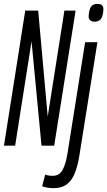

<svg xmlns="http://www.w3.org/2000/svg" viewBox="-28 -755 555 995"><path d="M-7.5 0 102.8 -700H169.9L219.3 -150.7L305.7 -700H363.8L252.8 0H187.1L135.5 -540.5L50.5 0ZM477.6 -734.8Q492.2 -734.8 500.3 -728.2Q508.4 -721.6 507.7 -705.1Q507 -686.3 502.6 -672.3Q498.2 -658.2 488.6 -650.5Q479.1 -642.8 461.9 -642.8Q447.7 -642.8 439.2 -649.6Q430.8 -656.3 431.4 -672.8Q432.8 -692 436.9 -705.8Q441 -719.7 450.7 -727.3Q460.4 -734.8 477.6 -734.8ZM476.8 -536.2 384 47.4Q375.1 104.7 359.3 143.4Q343.5 182 317.3 201Q291.2 220 251.4 220Q236.5 220 220.8 217.9Q205.1 215.8 190.4 210.2L206.2 149.8Q217.6 153.8 226.4 155Q235.3 156.2 244.8 156.2Q279.5 156.2 296.2 125.5Q312.9 94.8 321.3 43.1L413.2 -536.2Z"/></svg>

Font: Georama ExtraCondensed Thin
Style: Italic
Weight: 100
Width: 2
Italic angle: -9°
Designer: Jean-Baptiste Levee
Foundry: Production Type
Version: Version 1.001